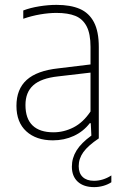

<svg xmlns="http://www.w3.org/2000/svg" viewBox="-20 -568 498 788"><path d="M437 152V180Q422.5 189.5 403.8 194.8Q385 200 366.5 200Q323.5 200 299.2 177.8Q275 155.5 275 116Q275 80.5 294.2 49.5Q313.5 18.5 355 -11.5L352.5 -62.5H348.5Q322.5 -28.5 283 -10.2Q243.5 8 197 8Q128.5 8 88 -29Q47.5 -66 47.5 -133.5Q47.5 -202 89.5 -240Q131.5 -278 219.5 -287.5L351.5 -303.5V-375.5Q351.5 -429.5 335.5 -460Q319.5 -490.5 289.2 -502.8Q259 -515 211.5 -515Q181 -515 145.5 -509Q110 -503 75.5 -491V-525Q104 -536 141 -542Q178 -548 212 -548Q269.5 -548 307.5 -531.5Q345.5 -515 365.5 -477Q385.5 -439 385.5 -375V0Q341.5 29.5 322.2 56.2Q303 83 303 114Q303 143 319.5 158.5Q336 174 365.5 174Q403 174 437 152ZM351.5 -110.5V-270L218.5 -254.5Q149 -247 116.8 -218.2Q84.5 -189.5 84.5 -137Q84.5 -81 113.8 -53Q143 -25 199.5 -25Q242 -25 281.8 -45.2Q321.5 -65.5 351.5 -110.5Z"/></svg>

Font: Encode Sans Semi Condensed Thin
Style: Regular
Weight: 250
Width: 4
Designer: Multiple Designers
Foundry: Impallari Type
Version: Version 2.000